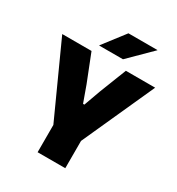

<svg xmlns="http://www.w3.org/2000/svg" viewBox="-194 -948 986 1070"><g transform="rotate(30 299.0 -413.5)"><path d="M381 -159H218L0 -639H188.5L257.5 -464L295 -360H303.5L341 -464L409.5 -639H598ZM388.5 0H210.5V-320H388.5ZM210.5 -688 317.5 -827H504V-825.5L363.5 -686.5H210.5Z"/></g></svg>

Font: Anek Devanagari ExtraBold
Style: Regular
Weight: 800
Designer: Kailash Malviya (Devanagari) & Yesha Goshar (Latin)
Foundry: Ek Type
Version: Version 1.003